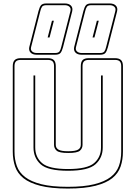

<svg xmlns="http://www.w3.org/2000/svg" viewBox="-20 -1067 786 1112"><path d="M692 -684V-189Q692 -142 678.5 -102.5Q665 -63 630 -35Q595 -7 532.5 9Q470 25 373 25Q276 25 213.5 9Q151 -7 116 -35Q81 -63 67.5 -102.5Q54 -142 54 -189V-684Q54 -708 65 -719Q76 -730 100 -730H257Q281 -730 292 -719Q303 -708 303 -684V-228Q303 -210 318.5 -200.5Q334 -191 375 -191Q417 -191 432.5 -200.5Q448 -210 448 -228V-684Q448 -708 458.5 -719Q469 -730 494 -730H646Q670 -730 681 -719Q692 -708 692 -684ZM682 -189V-684Q682 -703 673.5 -711.5Q665 -720 646 -720H494Q475 -720 466.5 -711.5Q458 -703 458 -684V-228Q458 -208 443 -194.5Q428 -181 375 -181Q323 -181 308 -194.5Q293 -208 293 -228V-684Q293 -703 284.5 -711.5Q276 -720 257 -720H100Q81 -720 72.5 -711.5Q64 -703 64 -684V-189Q64 -143 77.5 -105.5Q91 -68 125.5 -41.5Q160 -15 220 0Q280 15 373 15Q466 15 526 0Q586 -15 620.5 -41.5Q655 -68 668.5 -105.5Q682 -143 682 -189ZM174 -630H184V-213Q184 -157 223.5 -122.5Q263 -88 374 -88Q485 -88 525 -122.5Q565 -157 565 -213V-630H575V-213Q575 -153 533 -115.5Q491 -78 374 -78Q257 -78 215.5 -115.5Q174 -153 174 -213ZM160 -794Q156 -778 166 -769Q176 -760 193 -760H299Q318 -760 324.5 -769Q331 -778 335 -796L388 -1003Q392 -1019 382 -1028Q372 -1037 355 -1037H249Q230 -1037 223.5 -1028Q217 -1019 213 -1001ZM420 -794Q416 -778 426 -769Q436 -760 453 -760H559Q578 -760 584.5 -769Q591 -778 595 -796L648 -1003Q652 -1019 642 -1028Q632 -1037 615 -1037H509Q490 -1037 483.5 -1028Q477 -1019 473 -1001ZM527 -850H516L541 -947H552ZM267 -850H256L281 -947H292ZM193 -750Q169 -750 157 -762.5Q145 -775 150 -797V-796L203 -1003Q209 -1026 217.5 -1036.5Q226 -1047 249 -1047H355Q379 -1047 391 -1034.5Q403 -1022 398 -1001L345 -794Q339 -771 330.5 -760.5Q322 -750 299 -750ZM453 -750Q429 -750 417 -762.5Q405 -775 410 -797V-796L463 -1003Q469 -1026 477.5 -1036.5Q486 -1047 509 -1047H615Q639 -1047 651 -1034.5Q663 -1022 658 -1001L605 -794Q599 -771 590.5 -760.5Q582 -750 559 -750Z"/></svg>

Font: Bungee Outline
Style: Regular
Weight: 400
Designer: David Jonathan Ross
Foundry: David Jonathan Ross
Version: Version 1.000;PS 1.0;hotconv 1.0.72;makeotf.lib2.5.5900